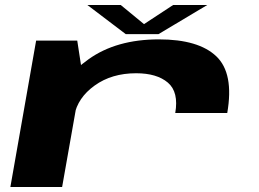

<svg xmlns="http://www.w3.org/2000/svg" viewBox="-20 -748 1036 768"><path d="M681 -296H889Q916.5 -455 845.2 -522.8Q774 -590.5 615.5 -590.5Q445 -590.5 334 -510.8Q223 -431 210 -354L277 -285.5Q290.5 -357 358.8 -406Q427 -455 524.5 -455Q607.5 -455 651.5 -417.5Q695.5 -380 681 -296ZM21.5 0H228.5L309 -455.5L289 -585.5H124.5ZM483 -611.5H614L809 -728H672.5L556 -651.5L463 -728H329.5Z"/></svg>

Font: Anybody ExtraExpanded
Style: Bold Italic
Weight: 700
Width: 8
Italic angle: -10°
Version: Version 1.113;gftools[0.9.25]